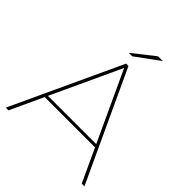

<svg xmlns="http://www.w3.org/2000/svg" viewBox="-234 -1012 1156 1156"><g transform="rotate(45 344.0 -433.5)"><path d="M9 0 334 -700H354L679 0H656L339 -684H349L32 0ZM116 -211 126 -230H561L571 -211ZM299 -757 439 -867H479L329 -757Z"/></g></svg>

Font: Montserrat Thin
Style: Regular
Weight: 100
Designer: Julieta Ulanovsky
Foundry: Julieta Ulanovsky
Version: Version 9.000